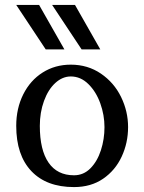

<svg xmlns="http://www.w3.org/2000/svg" viewBox="-20 -767 587 781"><path d="M388 -566 285 -747H192L312 -566ZM242 -566 139 -747H46L166 -566ZM46 -255Q46 -136 107.5 -71Q169 -6 281 -6Q350 -6 399.5 -40Q449 -74 475 -130Q501 -186 501 -250Q501 -314 472.5 -372.5Q444 -431 390.5 -467.5Q337 -504 268 -504Q204 -504 153.5 -472Q103 -440 74.5 -383Q46 -326 46 -255ZM268 -456Q308 -456 339.5 -425Q371 -394 388 -346.5Q405 -299 405 -250Q405 -201 390.5 -156Q376 -111 348 -82.5Q320 -54 281 -54Q213 -54 177.5 -105.5Q142 -157 142 -255Q142 -310 159 -356.5Q176 -403 205 -429.5Q234 -456 268 -456Z"/></svg>

Font: LXGW Marker Gothic
Style: Regular
Weight: 400
Version: Version 1.001